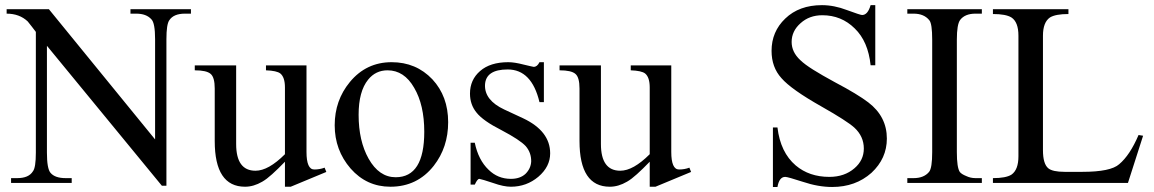

<svg xmlns="http://www.w3.org/2000/svg" viewBox="-20 -725 4572 761"><path d="M621.6 11.2 166 -543.5V-120.1Q166 -56.6 180.2 -40Q197.8 -19 240.2 -19H264.2V0H23.9V-19H48.3Q93.8 -19 110.4 -45.9Q122.1 -60.5 122.1 -120.1V-598.6Q114.3 -608.9 106.2 -619.4Q98.1 -629.9 89.8 -640.1Q57.1 -670.9 6.3 -670.9V-688.5H173.8L594.7 -172.4V-569.8Q594.7 -633.8 580.1 -648.4Q560.1 -670.9 520 -670.9H497.1V-688.5H736.8V-670.9H712.9Q668 -670.9 650.9 -644.5Q639.6 -628.4 639.6 -569.8V11.2Z M951.2 15.1Q831.1 15.1 831.1 -166V-374Q831.1 -418.5 814.9 -432.1Q798.8 -446.3 752 -446.3V-465.8H916V-154.3Q916 -48.3 992.7 -48.3Q1043.9 -48.3 1109.4 -113.8V-378.4Q1109.4 -418.5 1091.3 -433.6Q1077.1 -444.8 1034.2 -446.3V-465.8H1194.8V-123Q1194.8 -53.2 1225.6 -53.2Q1247.6 -53.2 1266.6 -60.5L1273.4 -43.5L1132.3 15.1H1109.4V-84Q1081.1 -54.7 1058.8 -34.7Q1036.6 -14.6 1019.5 -4.9Q985.4 15.1 951.2 15.1Z M1527.3 15.1Q1433.1 15.1 1369.6 -57.1Q1306.6 -129.9 1306.6 -228.5Q1306.6 -327.1 1366.7 -399.9Q1431.6 -478.5 1532.2 -478.5Q1629.4 -478.5 1693.8 -410.6Q1756.3 -343.3 1756.3 -240.7Q1756.3 -141.1 1699.2 -67.9Q1633.8 15.1 1527.3 15.1ZM1548.3 -22.5Q1661.6 -22.5 1661.6 -202.6Q1661.6 -309.1 1621.6 -377Q1582 -446.3 1516.1 -446.3Q1468.8 -446.3 1439 -409.2Q1401.4 -362.8 1401.4 -270Q1401.4 -166.5 1440.9 -96.2Q1482.4 -22.5 1548.3 -22.5Z M2004.9 15.1Q1976.1 15.1 1935.1 0.5Q1889.6 -14.6 1879.9 -16.1Q1872.1 -16.1 1861.8 6.8H1845.2V-159.2H1861.8Q1876 -90.8 1916.5 -52.2Q1953.1 -16.1 2004.9 -16.1Q2041.5 -16.1 2063 -36.1Q2084 -57.1 2085.4 -85Q2085.9 -120.1 2063.5 -146Q2041 -170.4 1967.8 -209Q1894.5 -246.1 1868.7 -278.8Q1842.8 -310.5 1842.8 -354Q1842.8 -408.7 1882.8 -443.4Q1922.9 -478.5 1994.6 -478.5Q2019 -478.5 2054.7 -469.2Q2072.3 -465.3 2082.8 -462.6Q2093.3 -460 2095.2 -460Q2109.4 -460 2118.2 -478.5H2135.7V-320.3H2118.2Q2087.4 -449.7 1992.2 -449.7Q1904.8 -449.7 1902.3 -388.2Q1900.4 -327.6 1978.5 -291L2053.2 -256.3Q2160.6 -205.6 2160.6 -117.2Q2160.6 -64.5 2113.8 -24.4Q2066.9 15.1 2004.9 15.1Z M2397 15.1Q2276.9 15.1 2276.9 -166V-374Q2276.9 -418.5 2260.7 -432.1Q2244.6 -446.3 2197.8 -446.3V-465.8H2361.8V-154.3Q2361.8 -48.3 2438.5 -48.3Q2489.7 -48.3 2555.2 -113.8V-378.4Q2555.2 -418.5 2537.1 -433.6Q2522.9 -444.8 2480 -446.3V-465.8H2640.6V-123Q2640.6 -53.2 2671.4 -53.2Q2693.4 -53.2 2712.4 -60.5L2719.2 -43.5L2578.1 15.1H2555.2V-84Q2526.9 -54.7 2504.6 -34.7Q2482.4 -14.6 2465.3 -4.9Q2431.2 15.1 2397 15.1Z M3043.5 16.1V-219.7H3061.5Q3073.2 -121.1 3133.8 -69.3Q3187.5 -23.9 3267.1 -23.9Q3327.1 -23.9 3366.7 -58.1Q3403.8 -89.8 3403.8 -136.2Q3403.8 -184.6 3366.2 -219.2Q3336.9 -245.6 3237.8 -301.8Q3115.7 -370.6 3077.1 -415.5Q3038.1 -458.5 3038.1 -523.4Q3038.1 -599.6 3092.3 -651.4Q3147.5 -704.6 3237.8 -704.6Q3286.1 -704.6 3336.9 -685.1Q3390.1 -665.5 3397 -665.5Q3419.4 -665.5 3430.7 -704.6H3449.2V-466.3H3430.7Q3420.9 -561 3367.7 -612.3Q3314.9 -664.6 3239.3 -664.6Q3188 -664.6 3153.3 -633.3Q3117.7 -602.1 3117.7 -558.6Q3117.7 -518.6 3151.9 -486.8Q3168.9 -470.2 3203.1 -448.7Q3237.3 -427.2 3288.6 -399.4Q3335 -375 3367.9 -355Q3400.9 -335 3421.4 -319.3Q3495.1 -263.2 3495.1 -175.8Q3495.1 -96.7 3434.1 -40Q3371.1 16.1 3278.3 16.1Q3223.1 16.1 3162.1 -4.4Q3102.1 -23.9 3092.3 -23.9Q3068.4 -23.9 3061.5 16.1Z M3576.2 0V-19H3601.1Q3642.1 -19 3662.6 -43.9Q3674.8 -59.1 3674.8 -122.1V-567.9Q3674.8 -630.9 3663.6 -644.5Q3642.6 -670.9 3601.1 -670.9H3576.2V-688.5H3871.6V-670.9H3846.2Q3804.7 -670.9 3785.6 -646Q3772.5 -628.4 3772.5 -567.9V-122.1Q3772.5 -61 3784.2 -43.5Q3791 -34.7 3809.6 -27.3Q3826.7 -19 3846.2 -19H3871.6V0Z M3915.5 0V-19Q3966.8 -19 3988.8 -32.7Q4016.6 -51.8 4016.6 -105.5V-583.5Q4016.6 -637.7 3988.8 -655.8Q3966.8 -669.4 3915.5 -669.4V-688.5H4214.8V-669.4Q4163.6 -669.4 4141.6 -655.8Q4113.8 -636.7 4113.8 -583.5V-129.9Q4113.8 -75.7 4134.8 -58.1Q4151.9 -43.9 4199.7 -43.9H4270Q4382.3 -43.9 4416 -74.2Q4458.5 -109.9 4492.7 -189.9L4510.7 -187L4450.7 0Z"/></svg>

Font: Nuosu SIL
Style: Regular
Weight: 400
Designer: Peter Constable, Alex Kotlar, Peter Martin
Foundry: SIL International
Version: Version 2.300